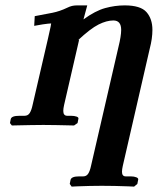

<svg xmlns="http://www.w3.org/2000/svg" viewBox="-20 -465 586 713"><path d="M318 151 420 -291Q425 -311 427.5 -327Q430 -343 430 -354Q430 -389 401 -389Q376 -389 346 -374Q316 -359 269 -315L274 -318L218 -75Q215 -62 215 -53Q215 -35 230 -35H244Q256 -35 264.5 -32Q273 -29 271 -23L268 -8L255 1Q255 1 234.5 0.5Q214 0 187 -0.5Q160 -1 141 -1Q123 -1 95 -0.5Q67 0 45.5 0.5Q24 1 24 1L17 -8L20 -23Q23 -35 52 -35H71Q84 -35 90.5 -45.5Q97 -56 101 -75L158 -321Q166 -355 168 -366Q170 -377 170 -378Q170 -378 157.5 -377Q145 -376 107 -369L109 -405Q147 -412 174.5 -417.5Q202 -423 229 -436Q239 -441 247.5 -443Q256 -445 267 -445H304L290 -393Q334 -425 370.5 -435Q407 -445 443 -445Q502 -445 524 -420Q546 -395 546 -354Q546 -338 543.5 -320.5Q541 -303 536 -284L436 151Q433 164 433 173Q433 190 447 190H466Q478 190 486.5 193.5Q495 197 493 203L490 218L478 228Q478 228 456 227Q434 226 406 225.5Q378 225 358 225Q341 225 314 225.5Q287 226 266.5 227Q246 228 246 228L239 218L242 203Q245 190 274 190H289Q301 190 307.5 180Q314 170 318 151Z"/></svg>

Font: Libertinus Serif Semibold Italic
Style: Regular
Weight: 600
Italic angle: -11.5°
Designer: Philipp H. Poll, Khaled Hosny
Foundry: Caleb Maclennan
Version: Version 7.051;RELEASE